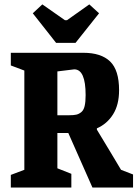

<svg xmlns="http://www.w3.org/2000/svg" viewBox="-20 -846 624 866"><path d="M232.9 -652.8 127.9 -786.1 170.9 -826.2 272.9 -754.9H282.2L382.8 -826.2L426.8 -786.1L320.8 -652.8ZM28.8 0V-57.1L89.8 -80.1V-527.8L28.8 -550.8V-607.9H356Q436 -607.9 476.6 -568.8Q517.1 -529.8 517.1 -439Q517.1 -373.5 490 -330.3Q462.9 -287.1 417 -267.1V-261.2Q436.5 -230 478.3 -159.7Q520 -89.4 525.9 -80.1L580.1 -59.1V0H397L288.1 -246.1H238.8V-86.9L301.8 -62V0ZM238.8 -326.2H292Q312.5 -326.2 324.2 -328.9Q335.9 -331.5 346.7 -340.3Q357.4 -349.1 361.8 -367.9Q366.2 -386.7 366.2 -417Q366.2 -533.2 314.9 -533.2L238.8 -523.9Z"/></svg>

Font: Grenze
Style: Bold
Weight: 700
Designer: Renata Polastri
Foundry: Omnibus-Type
Version: Version 1.002;PS 001.002;hotconv 1.0.88;makeotf.lib2.5.64775